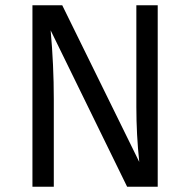

<svg xmlns="http://www.w3.org/2000/svg" viewBox="-20 -708 721 728"><path d="M578 0H462L172 -593Q184 -461 184 -332V0H103V-688H216L508 -94Q497 -198 497 -303V-688H578Z"/></svg>

Font: FiraSans
Style: Regular
Weight: 350
Designer: Carrois Corporate & Edenspiekermann AG
Foundry: Carrois Corporate GbR & Edenspiekermann AG
Version: Version 3.106;PS 003.106;hotconv 1.0.70;makeotf.lib2.5.58329